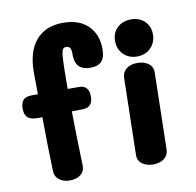

<svg xmlns="http://www.w3.org/2000/svg" viewBox="-82 -824 929 908"><g transform="rotate(-10 383.0 -370.0)"><path d="M441 -586Q441 -545 424 -526.5Q407 -508 370 -508Q303 -508 298 -569Q297 -575 297 -591Q297 -607 291.5 -616Q286 -625 273 -625Q262 -625 257 -617Q252 -609 250 -589Q248 -569 247 -524Q246 -494 246 -428H300Q348 -428 348 -374Q348 -321 298 -321Q265 -321 247 -320Q248 -211 253 -59Q254 -32 234 -16Q214 0 182 0Q151 0 131 -15.5Q111 -31 110 -57Q106 -178 105 -317H82Q48 -317 34 -331Q20 -345 20 -373Q20 -399 32 -413.5Q44 -428 76 -428H103L102 -532Q102 -633 148 -686.5Q194 -740 278 -740Q356 -740 398.5 -697.5Q441 -655 441 -586ZM506 -612Q506 -651 531.5 -675.5Q557 -700 598 -700Q638 -700 663 -675.5Q688 -651 688 -613Q688 -574 662.5 -548Q637 -522 597 -522Q557 -522 531.5 -547.5Q506 -573 506 -612ZM510 -65 518 -434Q519 -461 539 -476.5Q559 -492 591 -492Q624 -492 645 -476Q666 -460 665 -432L657 -64Q656 -37 635.5 -21.5Q615 -6 583 -6Q551 -6 530 -22Q509 -38 510 -65Z"/></g></svg>

Font: Mali
Style: Bold
Weight: 700
Designer: Kitiyaporn Chalermlarp | Katatrad Aksorn Co.,Ltd.
Foundry: Cadson Demak Co.,Ltd.
Version: Version 1.000; ttfautohint (v1.6)